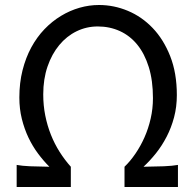

<svg xmlns="http://www.w3.org/2000/svg" viewBox="-20 -745 775 765"><path d="M476.1 -80.6Q499 -102.5 519.5 -132.6Q540 -162.6 555.7 -197.8Q571.3 -232.9 580.3 -272.5Q589.4 -312 589.4 -354Q589.4 -424.3 572.8 -477.8Q556.2 -531.2 526.9 -567.1Q497.6 -603 457.3 -621.3Q417 -639.6 369.6 -639.6Q324.7 -639.6 285.2 -620.4Q245.6 -601.1 216.1 -565.4Q186.5 -529.8 169.4 -480Q152.3 -430.2 152.3 -368.7Q152.3 -324.7 160.4 -284.4Q168.5 -244.1 182.9 -208Q197.3 -171.9 217.5 -139.9Q237.8 -107.9 262.2 -80.6V0H46.4V-87.9Q66.9 -84 100.1 -82.5Q133.3 -81.1 176.8 -80.6Q153.3 -104 131.6 -133.1Q109.9 -162.1 93.5 -196.5Q77.1 -231 67.1 -271Q57.1 -311 57.1 -356.4Q57.1 -415 69.8 -465.1Q82.5 -515.1 104.7 -556.2Q127 -597.2 157.2 -628.7Q187.5 -660.2 222.9 -681.6Q258.3 -703.1 296.9 -714.1Q335.4 -725.1 374.5 -725.1Q433.6 -725.1 489.3 -701.9Q544.9 -678.7 588.4 -633.3Q631.8 -587.9 658.2 -521Q684.6 -454.1 684.6 -366.2Q684.6 -319.3 673.6 -277.8Q662.6 -236.3 644 -200.4Q625.5 -164.6 601.6 -134.5Q577.6 -104.5 551.8 -80.6Q597.7 -81.1 632.6 -82.5Q667.5 -84 689 -87.9V0H476.1Z"/></svg>

Font: Andika DR AuSIL
Style: Regular
Weight: 400
Designer: Annie Olsen & Victor Gaultney
Foundry: SIL International
Version: Version 0.003